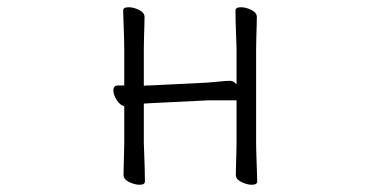

<svg xmlns="http://www.w3.org/2000/svg" viewBox="-20 -503 1040 530"><path d="M633 -226H554L392 -218Q388 -218 384.5 -217.5Q381 -217 377 -217V-108Q377 -102 378 -81Q379 -60 379.5 -37Q380 -14 380 -2Q380 7 365 7Q352 7 336.5 -0.5Q321 -8 321 -20Q321 -28 321.5 -46.5Q322 -65 322.5 -83Q323 -101 323 -108V-210Q312 -212 302.5 -226.5Q293 -241 293 -253Q293 -267 305 -267H323V-367Q323 -377 322.5 -398Q322 -419 321 -441Q320 -463 320 -474Q320 -483 335 -483Q349 -483 364 -475.5Q379 -468 379 -456Q379 -448 378.5 -431.5Q378 -415 377.5 -397Q377 -379 377 -367V-266Q381 -267 384.5 -267Q388 -267 391 -267L553 -275Q568 -276 586.5 -278Q605 -280 615 -280Q625 -280 633 -270V-367Q633 -377 632 -398Q631 -419 630.5 -441Q630 -463 630 -474Q630 -483 645 -483Q659 -483 674 -475.5Q689 -468 689 -456Q689 -448 688.5 -431.5Q688 -415 687.5 -397Q687 -379 687 -367V-108Q687 -102 687.5 -81Q688 -60 689 -37Q690 -14 690 -2Q690 7 675 7Q662 7 646.5 -0.5Q631 -8 631 -20Q631 -28 631.5 -46.5Q632 -65 632.5 -83Q633 -101 633 -108Z"/></svg>

Font: Moon Stars Kai T HW Light
Style: Regular
Weight: 300
Designer: GuiWonder
Version: Version 1.101